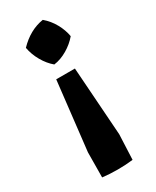

<svg xmlns="http://www.w3.org/2000/svg" viewBox="-176 -545 620 765"><g transform="rotate(-30 134.0 -162.0)"><path d="M116 -318Q92 -338 74.5 -368.5Q57 -399 51 -432Q102 -485 165 -495Q191 -473 207.5 -443Q224 -413 229 -383Q208 -358 177.5 -340Q147 -322 116 -318ZM56 167 57 52 93 -263H179L201 52L196 167Q179 169 161.5 170Q144 171 126 171Q108 171 90.5 170Q73 169 56 167Z"/></g></svg>

Font: Piazzolla
Style: Bold
Weight: 700
Designer: Juan Pablo del Peral
Foundry: Huerta Tipografica
Version: Version 1.330